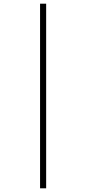

<svg xmlns="http://www.w3.org/2000/svg" viewBox="-20 -780 467 1040"><path d="M197 240V-760H230V240Z"/></svg>

Font: Noto Serif Myanmar ExtraCondensed ExtraLight
Style: Regular
Weight: 200
Width: 2
Designer: Ben Mitchell and the Monotype Design Team
Foundry: Monotype Imaging Inc.
Version: Version 2.106; ttfautohint (v1.8.4.7-5d5b)